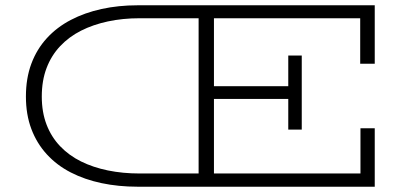

<svg xmlns="http://www.w3.org/2000/svg" viewBox="-20 -706 1547 726"><path d="M500 0Q428 0 364 -13.5Q300 -27 247.5 -54Q195 -81 157 -122.5Q119 -164 98.5 -218.5Q78 -273 78 -341Q78 -410 98.5 -465Q119 -520 157 -561.5Q195 -603 247.5 -630.5Q300 -658 364 -672Q428 -686 500 -686H1397V-465H1342V-637H508Q444 -637 388 -625Q332 -613 286.5 -590Q241 -567 207.5 -531.5Q174 -496 156 -448.5Q138 -401 138 -341Q138 -282 156 -235Q174 -188 207.5 -153Q241 -118 286.5 -95.5Q332 -73 388 -61.5Q444 -50 508 -50H1343V-221H1397V0ZM731 -28V-656H789V-28ZM766 -332V-380H1097V-332ZM1070 -216V-496H1121V-216Z"/></svg>

Font: BioRhyme SemiExpanded Light
Style: Regular
Weight: 300
Width: 6
Designer: Aoife Mooney
Foundry: Aoife Mooney Type
Version: Version 1.600;gftools[0.9.33]